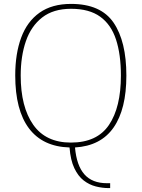

<svg xmlns="http://www.w3.org/2000/svg" viewBox="-20 -745 726 983"><path d="M537 218Q504 218 470.5 209.5Q437 201 408.5 179Q380 157 360.5 116Q341 75 336 10Q199 6 128.5 -87.5Q58 -181 58 -359Q58 -470 88.5 -552.5Q119 -635 182.5 -680Q246 -725 344 -725Q496 -725 561.5 -629Q627 -533 627 -358Q627 -186 561.5 -92Q496 2 364 10Q372 102 412 147.5Q452 193 528 193H544V218ZM343 -15Q477 -15 538 -105.5Q599 -196 599 -358Q599 -466 574 -542.5Q549 -619 493 -659.5Q437 -700 344 -700Q253 -700 196 -655.5Q139 -611 112.5 -534Q86 -457 86 -358Q86 -198 150 -106.5Q214 -15 343 -15Z"/></svg>

Font: Noto Serif Devanagari Thin
Style: Regular
Weight: 100
Designer: Universal Thirst, Indian Type Foundry and the Monotype Design Team
Foundry: Monotype Imaging Inc.
Version: Version 2.004; ttfautohint (v1.8.4.7-5d5b)